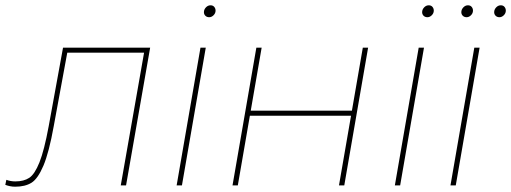

<svg xmlns="http://www.w3.org/2000/svg" viewBox="-38 -700 1930 725"><path d="M-18 -2 -14 -21Q-6 -18 2.5 -16.5Q11 -15 20 -15Q52 -15 72.5 -28.5Q93 -42 111 -87Q129 -132 146 -224L200 -520H529L438 0H418L506 -501H216L165 -224Q147 -124 126 -74.5Q105 -25 81 -10Q57 5 19 5Q9 5 -0.5 3Q-10 1 -18 -2Z M719 -520H739L649 0H629ZM732 -654Q732 -664 739.5 -672Q747 -680 757 -680Q766 -680 771 -674Q776 -668 776 -660Q776 -650 768.5 -642.5Q761 -635 752 -635Q743 -635 737.5 -640.5Q732 -646 732 -654Z M1352 -520 1262 0H1242L1332 -520ZM840 0 930 -520H950L860 0ZM897 -263 900 -282H1300L1297 -263Z M1543 -520H1563L1473 0H1453ZM1556 -654Q1556 -664 1563.5 -672Q1571 -680 1581 -680Q1590 -680 1595 -674Q1600 -668 1600 -660Q1600 -650 1592.5 -642.5Q1585 -635 1576 -635Q1567 -635 1561.5 -640.5Q1556 -646 1556 -654Z M1753 -520H1773L1683 0H1663ZM1828 -654Q1828 -664 1835.5 -672Q1843 -680 1853 -680Q1862 -680 1867 -674Q1872 -668 1872 -660Q1872 -650 1864.5 -642.5Q1857 -635 1848 -635Q1839 -635 1833.5 -640.5Q1828 -646 1828 -654ZM1704 -654Q1704 -664 1711.5 -672Q1719 -680 1729 -680Q1738 -680 1743 -674Q1748 -668 1748 -660Q1748 -650 1740.5 -642.5Q1733 -635 1724 -635Q1715 -635 1709.5 -640.5Q1704 -646 1704 -654Z"/></svg>

Font: Fixel Italic Variable 20240409 Display Thin
Style: Italic
Weight: 100
Italic angle: -10°
Designer: AlfaBravo + MacPaw
Foundry: Kyrylo Tkachov, Marchela Mozhyna, Serhii Makarenko, Maria Weinstein, Zakhar Kryvoshyya
Version: Version 1.211;Glyphs 3.2 (3225)